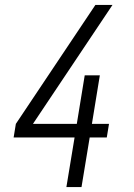

<svg xmlns="http://www.w3.org/2000/svg" viewBox="-20 -755 540 775"><path d="M248 0 281 -200H35L44 -255L365 -735H434L113 -255H290L322 -451H383L351 -255H420L411 -200H342L309 0Z"/></svg>

Font: Iosevka Term Curly Lt Obl
Style: Regular
Weight: 300
Italic angle: -9°
Designer: Belleve Invis
Foundry: Belleve Invis
Version: Version 32.3.0